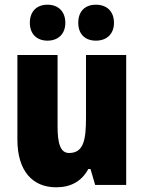

<svg xmlns="http://www.w3.org/2000/svg" viewBox="-20 -787 611 817"><path d="M107 -690C107 -641 138 -614 182 -614C227 -614 258 -642 258 -690C258 -739 227 -767 182 -767C138 -767 107 -740 107 -690ZM313 -690C313 -642 342 -614 388 -614C434 -614 465 -642 465 -690C465 -739 434 -767 388 -767C343 -767 313 -740 313 -690ZM517 -553H346V-289C346 -194 337 -136 274 -136C238 -136 225 -174 225 -248V-553H54V-193C54 -60 118 10 219 10C281 10 327 -15 356 -68H365L385 0H517Z"/></svg>

Font: Noto Sans Devanagari Condensed Black
Style: Regular
Weight: 900
Width: 3
Designer: Jelle Bosma - Monotype Design Team
Foundry: Monotype Imaging Inc.
Version: Version 2.004